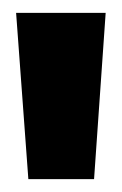

<svg xmlns="http://www.w3.org/2000/svg" viewBox="-20 -700 189 298"><path d="M5 -680H144L126 -422H24Z"/></svg>

Font: Bricolage Grotesque 96pt Condensed ExBd
Style: Regular
Weight: 800
Width: 3
Designer: Mathieu Triay
Foundry: Atelier Triay
Version: Version 1.001;Glyphs 3.2 (3207)